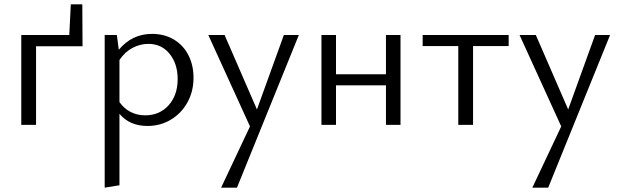

<svg xmlns="http://www.w3.org/2000/svg" viewBox="-20 -575 2855 884"><path d="M78 -414H299L306 -555H359L360 -362H146V0H78Z M530 -51V278L462 289V-414H518L527 -346Q588 -419 680 -419Q737 -419 780.5 -393Q824 -367 847.5 -321Q871 -275 871 -217Q871 -154 843 -103.5Q815 -53 766.5 -24Q718 5 659 5Q577 5 530 -51ZM648 -44Q715 -44 756.5 -90.5Q798 -137 798 -211Q798 -281 761 -327Q724 -373 663 -373Q626 -373 591 -355Q556 -337 530 -299V-105Q551 -75 581.5 -59.5Q612 -44 648 -44Z M1356 -414 1071 289H998L1131 7L939 -414H1014L1163 -71L1287 -414Z M1757 -182H1527V0H1460V-414H1527V-233H1757V-414H1824V0H1757Z M2090 -363H1926V-414H2322V-363H2158V0H2090Z M2789 -414 2504 289H2431L2564 7L2372 -414H2447L2596 -71L2720 -414Z"/></svg>

Font: LXGW Bright GB
Style: Regular
Weight: 400
Designer: Christian Thalmann (Catharsis Fonts)
Foundry: LXGW / Christian Thalmann (Catharsis Fonts) / Fontworks Inc.
Version: Version 5.510